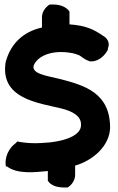

<svg xmlns="http://www.w3.org/2000/svg" viewBox="-20 -724 525 851"><path d="M6 -454C-25 -285 152 -268 253 -243C300 -231 339 -211 339 -173V-172C342 -123 264 -94 162 -90C128 -88 95 -90 67 -95L57 -97L49 -89C22 -70 -3 -28 7 17L9 12C55 50 139 39 192 34V77C204 97 231 107 264 107H280C299 95 313 74 313 51V10C390 -12 466 -76 468 -158C468 -313 354 -346 245 -374C183 -389 121 -397 129 -433C146 -476 211 -506 303 -488C312 -486 321 -483 331 -479C338 -476 352 -461 374 -454L377 -452H380C409 -450 437 -468 455 -498L457 -501L459 -512C468 -534 456 -556 434 -567C398 -592 362 -611 288 -616V-673C276 -691 250 -704 216 -704H200C181 -692 166 -671 166 -648V-602C80 -583 28 -528 7 -455V-454Z"/></svg>

Font: Snowfall
Style: Blk
Weight: 900
Designer: Jasper
Foundry: Cannot Into Space Fonts
Version: Version 0.9